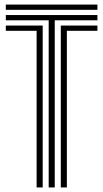

<svg xmlns="http://www.w3.org/2000/svg" viewBox="-20 -820 452 840"><path d="M5.5 -777V-800H406.2V-777ZM193 0V-731.2H5.5V-754.2H406.2V-731.2H219.5V0ZM140.2 0V-685.2H5.5V-708.2H166.8V0ZM246 0V-708.2H406.2V-685.2H272.5V0Z"/></svg>

Font: Big Shoulders Inline Text ExtraBold
Style: Regular
Weight: 800
Designer: Patric King
Foundry: XO Type Co
Version: Version 1.000